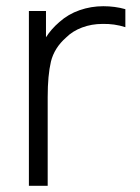

<svg xmlns="http://www.w3.org/2000/svg" viewBox="-20 -598 450 618"><path d="M383.5 -568.5V-510.5Q348 -522 309.5 -521Q275 -521 244.2 -509.5Q213.5 -498 192.5 -477Q155 -444 144 -400Q133.5 -355.5 133.5 -285.5V0H73V-562.5H128V-478Q136 -490.5 146.5 -502.8Q157 -515 171 -527Q199.5 -552.5 236.2 -565.2Q273 -578 312.5 -578Q350 -578 383.5 -568.5Z"/></svg>

Font: Russisch Sans Light
Style: Regular
Weight: 300
Designer: Michael Sharanda (font) & Cristiano Sobral (main changes)
Foundry: Michael Sharanda
Version: Version 2.00;September 8, 2020;FontCreator 13.0.0.2681 64-bi